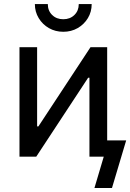

<svg xmlns="http://www.w3.org/2000/svg" viewBox="-20 -781 649 957"><path d="M514.2 0H425.8V-393.6H419.4L160.6 0H77.1V-545.9H165V-150.9H171.4L431.2 -545.9H514.2ZM295.4 -622.6Q255.9 -622.6 223.9 -640.9Q191.9 -659.2 172.9 -690.7Q153.8 -722.2 153.8 -760.7H218.3Q218.3 -727.5 240 -706.3Q261.7 -685.1 295.4 -685.1Q329.1 -685.1 350.8 -706.3Q372.6 -727.5 372.6 -760.7H437Q437 -722.2 418.2 -690.9Q399.4 -659.7 367.4 -641.1Q335.4 -622.6 295.4 -622.6ZM450.7 156.2 497.1 0H465.3V-81.1H608.9L538.1 156.2Z"/></svg>

Font: Inter-Regular
Style: Regular
Weight: 400
Designer: Rasmus Andersson
Foundry: rsms
Version: Version 4.000;git-a52131595